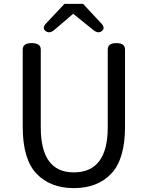

<svg xmlns="http://www.w3.org/2000/svg" viewBox="-20 -956 761 989"><path d="M624 -303Q624 -136 553 -61.5Q482 13 360.5 13Q239 13 168 -61.5Q97 -136 97 -303V-701Q97 -734 143.5 -734Q190 -734 190 -701V-300Q190 -68 360 -68Q535 -68 535 -300V-701Q535 -734 579.5 -734Q624 -734 624 -701ZM260 -802Q235 -781 215 -796Q195 -811 217 -835L312 -936H408L502 -835Q524 -811 504.5 -796Q485 -781 460 -802L357 -885Z"/></svg>

Font: Raw Maruko Gothic CJK TC
Style: Regular
Weight: 400
Version: Version 1.001